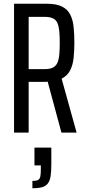

<svg xmlns="http://www.w3.org/2000/svg" viewBox="-20 -708 459 1025"><path d="M55 0V-688H230Q281 -688 311 -673Q341 -658 355 -630Q369 -602 373 -564Q377 -526 377 -480Q377 -438 373 -399.5Q369 -361 354.5 -332.5Q340 -304 309 -288L389 0H308L231 -285L258 -275Q251 -274 241 -272.5Q231 -271 222 -271H133V0ZM133 -339H218Q246 -339 262 -347Q278 -355 286 -372Q294 -389 296.5 -416Q299 -443 299 -479Q299 -515 296.5 -541.5Q294 -568 286.5 -585Q279 -602 263 -610Q247 -618 218 -618H133ZM153 297V258Q174 258 183.5 252.5Q193 247 195.5 233Q198 219 198 196V175H164V80H254V166Q254 205 250.5 230Q247 255 236.5 270Q226 285 206 291Q186 297 153 297Z"/></svg>

Font: Saira ExtraCondensed Medium
Style: Regular
Weight: 500
Width: 2
Designer: Hector Gatti with collaboration of the Omnibus-Type team
Foundry: Omnibus-Type
Version: Version 1.101